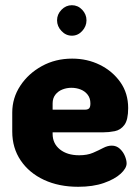

<svg xmlns="http://www.w3.org/2000/svg" viewBox="-20 -707 536 737"><path d="M280 10Q206 10 149 -16.5Q92 -43 59.5 -91Q27 -139 27 -202V-275Q27 -331 58 -378Q89 -425 141 -453.5Q193 -482 257 -482Q315 -482 363.5 -458Q412 -434 442 -391.5Q472 -349 472 -292Q472 -247 457.5 -227.5Q443 -208 420.5 -203.5Q398 -199 375 -199H182V-193Q182 -156 210 -133.5Q238 -111 284 -111Q315 -111 337 -120.5Q359 -130 376 -139Q393 -148 409 -148Q427 -148 440 -136Q453 -124 459.5 -108Q466 -92 466 -80Q466 -61 443 -40Q420 -19 378.5 -4.5Q337 10 280 10ZM182 -286H306Q317 -286 322 -291Q327 -296 327 -310Q327 -330 316.5 -343.5Q306 -357 289.5 -363.5Q273 -370 254 -370Q236 -370 219.5 -363.5Q203 -357 192.5 -343.5Q182 -330 182 -310ZM256 -570Q233 -570 216 -588Q199 -606 199 -629Q199 -652 216 -669.5Q233 -687 256 -687Q279 -687 295.5 -669.5Q312 -652 312 -629Q312 -606 295.5 -588Q279 -570 256 -570Z"/></svg>

Font: Dosis ExtraBold
Style: Regular
Weight: 800
Designer: EdgarTolentino, PabloImpallari, IginoMarini
Foundry: EdgarTolentino, PabloImpallari, IginoMarini
Version: Version 3.001; ttfautohint (v1.8.2)